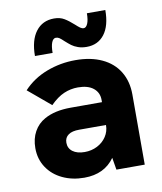

<svg xmlns="http://www.w3.org/2000/svg" viewBox="-81 -765 709 841"><g transform="rotate(-10 274.0 -345.0)"><path d="M361.5 -54Q316 10.5 226.5 10.5Q173 10.5 129.8 -10Q86.5 -30.5 61.8 -68Q37 -105.5 37 -154Q37 -196 54.5 -227.5Q72 -259 103 -276Q149 -302 220.5 -302H359.5V-312Q359.5 -345 335.2 -364.5Q311 -384 266.5 -384Q234 -384 204.2 -371.2Q174.5 -358.5 143 -327L43.5 -410.5Q87 -457 148.2 -480.2Q209.5 -503.5 276.5 -503.5Q345 -503.5 394.5 -480.2Q444 -457 470.2 -413.8Q496.5 -370.5 496.5 -312V0H370.5ZM247.5 -100Q278 -100 303.5 -113Q329 -126 344.2 -149Q359.5 -172 359.5 -200.5H240.5Q208.5 -200.5 192.5 -189Q175 -177 175 -154Q175 -129 194.5 -114.5Q214 -100 247.5 -100ZM244.5 -593.5Q232.5 -605 225.2 -610Q218 -615 209.5 -615Q197.5 -615 190.8 -598.8Q184 -582.5 184 -552H105.5Q105.5 -622 135 -660.8Q164.5 -699.5 216 -699.5Q242.5 -699.5 261.2 -688.2Q280 -677 301.5 -657.5Q314 -646 321.8 -640.5Q329.5 -635 337.5 -635Q348 -635 355 -651.2Q362 -667.5 362 -697H444Q444 -627 415.2 -589.5Q386.5 -552 336 -552Q314.5 -552 297.8 -558Q281 -564 270 -572.2Q259 -580.5 244.5 -593.5Z"/></g></svg>

Font: HK Grotesk ExtraBold
Style: Regular
Weight: 800
Designer: Alfredo Marco Pradil
Foundry: Hanken Design Co.
Version: Version 3.001